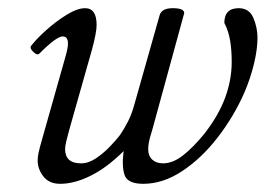

<svg xmlns="http://www.w3.org/2000/svg" viewBox="-20 -436 649 469"><path d="M127 13Q100 13 86 -5Q72 -23 72 -44Q72 -52 74 -62Q76 -72 84 -100L142 -305Q143 -310 144.5 -316.5Q146 -323 146 -330Q146 -347 133 -347Q118 -347 76 -305Q71 -300 61.5 -309Q52 -318 56 -324Q69 -341 93 -362.5Q117 -384 143 -400Q169 -416 188 -416Q216 -416 216 -375Q216 -357 205 -316L152 -129Q144 -100 141.5 -89Q139 -78 139 -72Q139 -37 178 -37Q196 -37 214 -49Q232 -61 247.5 -77Q263 -93 273 -106Q284 -122 293 -140Q302 -158 308 -180L370 -399Q375 -416 402 -416Q430 -416 430 -404L352 -119Q345 -97 343.5 -87.5Q342 -78 342 -72Q342 -55 352 -46Q362 -37 378 -37Q402 -37 426.5 -56Q451 -75 479 -109Q514 -154 530 -197.5Q546 -241 546 -285Q546 -314 542 -337.5Q538 -361 528 -380Q528 -416 563 -416Q589 -416 599 -392Q609 -368 609 -344Q609 -316 600.5 -280.5Q592 -245 577 -210Q551 -151 511.5 -100Q472 -49 425 -18Q378 13 330 13Q292 13 284.5 -8Q277 -29 282 -67Q242 -27 202 -7Q162 13 127 13Z"/></svg>

Font: Junicode
Style: Italic
Weight: 400
Italic angle: -11°
Designer: Peter S. Baker
Version: Version 2.100; ttfautohint (v1.8.4)